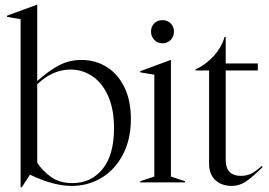

<svg xmlns="http://www.w3.org/2000/svg" viewBox="-20 -779 1147 820"><path d="M68 -697 10 -707V-712L138 -759H139V-433Q188 -477 232 -500Q276 -523 328 -523Q387 -523 435 -493.5Q483 -464 511 -407Q539 -350 539 -270Q539 -184 505 -119Q471 -54 413.5 -19.5Q356 15 286 15Q208 15 108 -33L73 21H68ZM290 3Q369 3 418 -57Q467 -117 467 -232Q467 -312 442 -368.5Q417 -425 374.5 -453.5Q332 -482 281 -482Q205 -482 139 -419V-84Q161 -50 197.5 -23.5Q234 3 290 3Z M579 -5 639 -25V-460L579 -470V-475L709 -523H710V-25L770 -5V0H579ZM625 -644Q625 -665 638.5 -679Q652 -693 674 -693Q695 -693 709 -679Q723 -665 723 -644Q723 -623 709 -608.5Q695 -594 674 -594Q653 -594 639 -608.5Q625 -623 625 -644Z M873 -80V-478H815V-483Q857 -501 891.5 -538.5Q926 -576 939 -621H944V-508H1081V-478H944V-93Q944 -62 960.5 -45Q977 -28 1009 -28Q1035 -28 1054 -38Q1073 -48 1098 -70L1102 -66Q1058 -22 1030 -3.5Q1002 15 970 15Q926 15 899.5 -10Q873 -35 873 -80Z"/></svg>

Font: Nyght Serif Light
Style: Regular
Weight: 300
Designer: Maksym Kobuzan
Version: Version 0.410